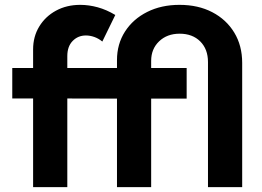

<svg xmlns="http://www.w3.org/2000/svg" viewBox="-20 -767 1072 787"><path d="M972.7 0H832.5V-512.7Q832.5 -565.4 800.8 -597.2Q769 -628.9 716.3 -628.9Q665 -628.9 632.3 -597.7Q599.6 -566.4 599.6 -517.6V-488.3H745.1V-362.8H599.6V0H459.5V-362.8L255.9 -363.3V0H115.7V-363.3H30.3V-488.3H115.7V-564.5Q115.7 -617.2 140.9 -658.4Q166 -699.7 209.7 -723.4Q253.4 -747.1 309.1 -747.1Q344.2 -747.1 380.6 -737.1Q417 -727.1 452.6 -705.6L399.4 -596.7Q383.8 -609.4 366.5 -615.5Q349.1 -621.6 332 -621.6Q299.8 -621.6 277.8 -599.1Q255.9 -576.7 255.9 -537.1V-488.3H459.5V-520.5Q459.5 -586.4 492.4 -637.7Q525.4 -689 583.3 -718Q641.1 -747.1 715.8 -747.1Q792.5 -747.1 850.1 -717Q907.7 -687 940.2 -633.5Q972.7 -580.1 972.7 -509.3Z"/></svg>

Font: Kumbh Sans
Style: Bold
Weight: 700
Version: Version 1.005